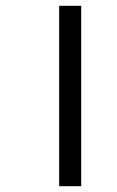

<svg xmlns="http://www.w3.org/2000/svg" viewBox="-20 -642 403 662"><path d="M184 -622V0H260V-622Z"/></svg>

Font: Noto Sans Devanagari UI Condensed
Style: Regular
Weight: 400
Width: 3
Designer: Jelle Bosma - Monotype Design Team
Foundry: Monotype Imaging Inc.
Version: Version 2.004